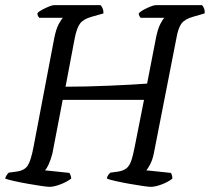

<svg xmlns="http://www.w3.org/2000/svg" viewBox="-29 -724 813 744"><path d="M163 0Q154 0 130.5 -3.5Q107 -7 78.5 -12Q50 -17 25.5 -22.5Q1 -28 -9 -32Q-5 -46 5 -55L34 -59Q66 -63 78.5 -82.5Q91 -102 101 -155L181 -575Q188 -611 198.5 -630.5Q209 -650 215 -655H123Q121 -658 118.5 -661.5Q116 -665 116 -673Q122 -680 135.5 -687Q149 -694 161.5 -699Q174 -704 180 -704H361Q364 -701 368 -693Q372 -685 372 -672L326 -659Q294 -650 281 -632.5Q268 -615 260 -573L225 -388Q262 -388 307 -389Q352 -390 396 -392Q440 -394 478 -396Q516 -398 541 -400L575 -575Q582 -611 592 -630.5Q602 -650 608 -655H516Q514 -657 511 -662Q508 -667 509 -673Q516 -680 529 -687Q542 -694 555 -699Q568 -704 574 -704H754Q757 -701 761 -693Q765 -685 764 -672L719 -659Q687 -650 674 -632.5Q661 -615 654 -573L567 -129Q562 -105 553 -87.5Q544 -70 538 -64L633 -54Q635 -52 637 -45.5Q639 -39 639 -32Q623 -19 598 -9.5Q573 0 555 0Q547 0 523 -3.5Q499 -7 471 -12Q443 -17 418.5 -22.5Q394 -28 385 -32Q386 -40 391 -46.5Q396 -53 399 -55L428 -59Q448 -62 460 -71Q472 -80 479 -99.5Q486 -119 493 -155L529 -337H214L174 -129Q168 -106 160 -88Q152 -70 145 -64L240 -54Q242 -51 244.5 -44.5Q247 -38 247 -32Q230 -19 205 -9.5Q180 0 163 0Z"/></svg>

Font: Texturina 72pt 72pt Regular
Style: Italic
Weight: 400
Italic angle: -11°
Designer: Guillermo Torres Carreño
Foundry: Omnibus-Type
Version: Version 1.002; ttfautohint (v1.8.3)